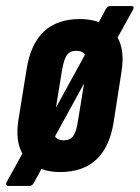

<svg xmlns="http://www.w3.org/2000/svg" viewBox="-37 -563 462 635"><path d="M-9 52Q-14 52 -16 48Q-18 44 -15 39L37 -55Q13 -98 24 -167L51 -334Q77 -500 227 -500Q262 -500 290 -490L313 -533Q319 -543 327 -543H397Q409 -543 403 -531L352 -439Q376 -395 365 -327L339 -160Q313 6 162 6Q127 6 100 -4L76 40Q70 52 61 52ZM168 -330 148 -207 244 -382Q236 -395 215 -395Q194 -395 184 -380.5Q174 -366 168 -330ZM174 -99Q195 -99 205.5 -113.5Q216 -128 221 -164L241 -287L145 -112Q153 -99 174 -99Z"/></svg>

Font: Sofia Sans Extra Condensed ExtraBold
Style: Italic
Weight: 800
Italic angle: -9°
Designer: Botio Nikoltchev, Ani Petrova
Foundry: lettersoup
Version: Version 4.101; ttfautohint (v1.8.4.7-5d5b)